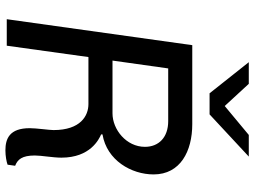

<svg xmlns="http://www.w3.org/2000/svg" viewBox="-135 -800 940 710"><g transform="rotate(90 335.0 -445.0)"><path d="M559 -895H479L372 -806L290 -895H210L325 -750H403ZM439 -686H147L51 0H149L191 -302H365C408 -302 461 -273 461 -173C461 -157 454 -110 454 -85C454 -10 493 5 536 5C557 5 578 1 589 -3L593 -31C570 -40 555 -56 555 -104C555 -128 563 -171 563 -202C563 -309 495 -341 477 -349V-354C573 -370 625 -461 625 -543C625 -642 539 -686 439 -686ZM428 -597C488 -597 523 -562 523 -511C523 -442 459 -391 399 -391H204L233 -597Z"/></g></svg>

Font: Chivo
Style: Italic
Weight: 400
Italic angle: -8°
Designer: Hector Gatti
Foundry: Omnibus-Type
Version: Version 1.003;PS 001.003;hotconv 1.0.70;makeotf.lib2.5.58329